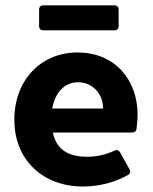

<svg xmlns="http://www.w3.org/2000/svg" viewBox="-20 -679 566 712"><path d="M404.3 -659.2H140.6C130.9 -659.2 125 -653.3 125 -643.6V-582C125 -572.3 130.9 -566.4 140.6 -566.4H404.3C414.1 -566.4 419.9 -572.3 419.9 -582V-643.6C419.9 -653.3 414.1 -659.2 404.3 -659.2ZM490.2 -253.9C490.2 -381.8 407.2 -484.4 267.6 -484.4C130.9 -484.4 33.2 -380.9 33.2 -235.4C33.2 -81.1 143.6 12.7 288.1 12.7C345.7 12.7 405.3 -2 455.1 -30.3C462.9 -35.2 464.8 -43 460 -51.8L425.8 -113.3C420.9 -122.1 413.1 -125 404.3 -120.1C366.2 -103.5 336.9 -97.7 302.7 -97.7C230.5 -97.7 189.5 -126 175.8 -187.5H469.7C478.5 -187.5 485.4 -192.4 486.3 -201.2C488.3 -216.8 490.2 -236.3 490.2 -253.9ZM173.8 -276.4C184.6 -337.9 220.7 -374 269.5 -374C321.3 -374 362.3 -333 362.3 -276.4Z"/></svg>

Font: Ed Sans Neue
Style: Bold
Weight: 700
Designer: Stephen Hutchings
Version: Version 1.004;PS 001.004;hotconv 1.0.88;makeotf.lib2.5.64775